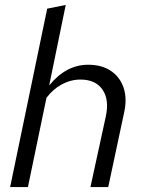

<svg xmlns="http://www.w3.org/2000/svg" viewBox="-20 -757 582 777"><path d="M21 0 171 -722 246 -737 179 -411Q247 -495 337 -495Q392 -495 429 -470Q466 -445 480.5 -401Q495 -357 482 -300L418 0H346L408 -285Q423 -353 395 -394Q367 -435 306 -435Q266 -435 230 -415.5Q194 -396 168 -361L93 0Z"/></svg>

Font: Red Hat Text VF
Style: Italic
Weight: 400
Italic angle: -12°
Designer: Pentagram, MCKL
Foundry: Pentagram, MCKL
Version: Version 1.023